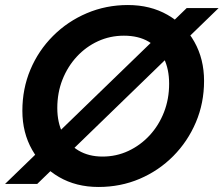

<svg xmlns="http://www.w3.org/2000/svg" viewBox="-35 -732 890 764"><path d="M-15 0 708 -700H835L113 0ZM357 12Q268 12 200 -27.5Q132 -67 93 -135.5Q54 -204 54 -291Q54 -379 86 -455Q118 -531 176 -589Q234 -647 310.5 -679.5Q387 -712 474 -712Q563 -712 631.5 -673Q700 -634 738.5 -565.5Q777 -497 777 -410Q777 -322 744.5 -245.5Q712 -169 654.5 -111Q597 -53 521 -20.5Q445 12 357 12ZM373 -109Q428 -109 476 -131.5Q524 -154 560.5 -193.5Q597 -233 617.5 -285.5Q638 -338 638 -399Q638 -457 617 -500Q596 -543 556 -566.5Q516 -590 458 -590Q403 -590 355 -568Q307 -546 270.5 -506.5Q234 -467 213.5 -415Q193 -363 193 -302Q193 -244 215 -200.5Q237 -157 277.5 -133Q318 -109 373 -109Z"/></svg>

Font: DM Sans 24pt
Style: Bold Italic
Weight: 700
Italic angle: -10°
Designer: Colophon Foundry, Jonny Pinhorn
Foundry: Colophon Foundry
Version: Version 4.004;gftools[0.9.30]